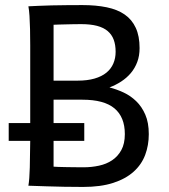

<svg xmlns="http://www.w3.org/2000/svg" viewBox="-20 -738 670 763"><path d="M14.6 -249H100.1V-558.1Q100.1 -592.3 99.4 -621.8Q98.6 -651.4 97.2 -674.8Q95.7 -698.2 92.8 -712.9Q108.9 -713.9 132.8 -714.8Q156.7 -715.8 185.3 -716.6Q213.9 -717.3 245.4 -717.5Q276.9 -717.8 307.6 -717.8Q361.8 -717.8 404.3 -709Q446.8 -700.2 475.6 -680.2Q504.4 -660.2 519.5 -627.4Q534.7 -594.7 534.7 -546.9Q534.7 -516.1 525.4 -491.5Q516.1 -466.8 499.8 -447.5Q483.4 -428.2 461.7 -414.1Q439.9 -399.9 415 -390.6Q443.4 -383.3 471.2 -370.4Q499 -357.4 521.2 -335.9Q543.5 -314.5 557.4 -282.5Q571.3 -250.5 571.3 -205.1Q571.3 -160.6 556.9 -122.3Q542.5 -84 511 -55.7Q479.5 -27.3 429.9 -11.2Q380.4 4.9 310.1 4.9Q272.5 4.9 234.1 4.2Q195.8 3.4 164.1 2.4Q127 1.5 92.8 0Q97.2 -24.9 98.4 -72Q99.6 -119.1 100.1 -178.2H14.6ZM192.9 -249H314.9V-178.2H192.9V-75.7Q199.7 -75.2 211.4 -74.7Q223.1 -74.2 238.8 -74Q254.4 -73.7 273.2 -73.5Q292 -73.2 312.5 -73.2Q343.8 -73.2 373.3 -79.6Q402.8 -85.9 425.5 -101.1Q448.2 -116.2 462.2 -141.6Q476.1 -167 476.1 -205.1Q476.1 -272.9 434.8 -307.4Q393.6 -341.8 307.6 -341.8H192.9ZM192.9 -417.5H288.1Q327.1 -417.5 355.7 -425.8Q384.3 -434.1 402.8 -449.2Q421.4 -464.4 430.4 -485.6Q439.5 -506.8 439.5 -532.2Q439.5 -559.6 431.9 -580.1Q424.3 -600.6 408 -614.5Q391.6 -628.4 365.5 -635.3Q339.4 -642.1 302.7 -642.1Q288.6 -642.1 272.5 -641.8Q256.3 -641.6 241.2 -641.1Q226.1 -640.6 213.4 -640.4Q200.7 -640.1 192.9 -639.6Z"/></svg>

Font: Andika Afr
Style: Regular
Weight: 400
Designer: Victor Gaultney, Annie Olsen, Julie Remington, Don Collingsworth, Eric Hays, Becca Hirsbrunner
Foundry: SIL International
Version: Version 5.000